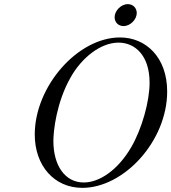

<svg xmlns="http://www.w3.org/2000/svg" viewBox="-20 -886 828 928"><path d="M534 -803C534 -777 553 -760 577 -760C611 -760 641 -793 641 -823C641 -846 624 -866 598 -866C564 -866 534 -833 534 -803ZM148 -236C148 -85 242 22 378 22C578 22 788 -203 788 -444C788 -608 686 -705 560 -705C355 -705 148 -468 148 -236ZM238 -205C238 -251 252 -391 322 -513C375 -607 466 -680 553 -680C631 -680 703 -620 703 -486C703 -398 667 -265 614 -174C549 -63 460 -4 385 -4C294 -4 238 -86 238 -205Z"/></svg>

Font: CMU Serif
Style: Italic
Weight: 500
Italic angle: -14.04°
Version: Version 0.7.0